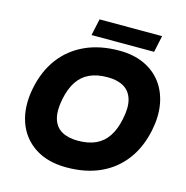

<svg xmlns="http://www.w3.org/2000/svg" viewBox="-122 -967 1056 1091"><g transform="rotate(15 406.0 -421.5)"><path d="M365.1 9.5Q252.6 9.5 177.4 -40.5Q102.1 -90.4 72.6 -177.4Q43.1 -264.4 65.1 -375.5Q86.1 -480.3 141.8 -554.9Q197.5 -629.4 284.5 -669.5Q371.5 -709.5 485.5 -709.5Q569 -709.5 632 -680.5Q694.9 -651.5 733.9 -599.3Q772.9 -547.1 785.7 -476.3Q798.4 -405.6 781.4 -322.1Q760.4 -217.7 705 -143.4Q649.5 -69.1 563.8 -29.8Q478.1 9.5 365.1 9.5ZM387.9 -153.8Q450.1 -153.8 493.5 -173.9Q537 -194.1 564.6 -235.7Q592.1 -277.4 604.7 -340.5Q619.7 -411.2 606.2 -456.9Q592.6 -502.5 555.2 -524.4Q517.8 -546.2 459.7 -546.2Q397.9 -546.2 354.3 -526.1Q310.6 -505.9 283.2 -464.5Q255.9 -423.1 242.9 -359.5Q228.8 -288.8 241.9 -243.1Q255 -197.5 292.6 -175.6Q330.2 -153.8 387.9 -153.8ZM308.7 -754 329.7 -851.8H697.8L676.9 -754Z"/></g></svg>

Font: REM Medium
Style: Italic
Weight: 500
Italic angle: -11°
Designer: Octavio Pardo
Foundry: Ashler Design
Version: Version 1.005;gftools[0.9.28]